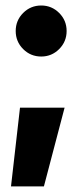

<svg xmlns="http://www.w3.org/2000/svg" viewBox="-20 -518 297 698"><path d="M20 159.7 52.7 -126.5H214.8L139.6 159.7ZM129.9 -312.5Q91.3 -312.5 64.2 -339.6Q37.1 -366.7 37.1 -405.3Q37.1 -443.8 64.2 -470.9Q91.3 -498 129.9 -498Q168 -498 195.1 -470.9Q222.2 -443.8 222.2 -405.3Q222.2 -366.7 195.1 -339.6Q168 -312.5 129.9 -312.5Z"/></svg>

Font: Inter Display Extra Bold
Style: Regular
Weight: 800
Designer: Rasmus Andersson
Foundry: rsms
Version: Version 4.000;git-4fc901f